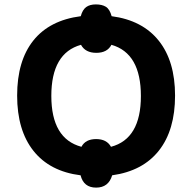

<svg xmlns="http://www.w3.org/2000/svg" viewBox="-20 -794 876 875"><path d="M487.8 -589.8Q468.8 -553.2 418.9 -553.2Q369.1 -553.2 349.1 -589.8Q213.9 -552.2 213.9 -356.9Q213.9 -161.6 351.1 -125Q369.6 -160.2 418 -160.2Q466.3 -160.2 485.8 -125Q622.1 -161.1 622.1 -356.4Q622.1 -551.8 487.8 -589.8ZM491.2 4.9Q474.6 61 418 61Q361.3 61 347.2 4.9Q207 -12.7 132.6 -106.4Q58.1 -200.2 58.1 -358.4Q58.1 -516.6 131.8 -609.1Q205.6 -701.7 348.1 -720.2Q356 -749.5 372.6 -761.7Q389.2 -773.9 417 -773.9Q444.8 -773.9 462.4 -763.2Q480 -752.4 488.8 -720.2Q628.9 -701.7 703.4 -608.6Q777.8 -515.6 777.8 -358.4Q777.8 -201.2 704.3 -107.9Q630.9 -14.6 491.2 4.9Z"/></svg>

Font: OpenSans-Bold
Style: Bold
Weight: 700
Foundry: Ascender Corporation
Version: Version 1.10